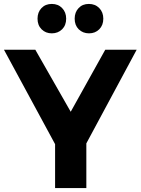

<svg xmlns="http://www.w3.org/2000/svg" viewBox="-23 -952 712 972"><path d="M500 -857.4Q500 -824.2 479.5 -803.7Q459 -783.2 427.7 -783.2Q396.5 -783.2 375.5 -803.7Q355 -824.2 355 -857.4Q355 -890.1 375 -911.1Q394.5 -932.1 426.8 -932.1Q459 -932.1 479.5 -911.1Q500 -890.1 500 -857.4ZM312 -857.4Q312 -824.2 291.5 -803.7Q270.5 -783.2 239.3 -783.2Q208 -783.2 187.5 -803.7Q167 -824.2 167 -857.4Q167 -890.1 187 -911.1Q207 -932.1 239.3 -932.1Q271.5 -932.1 291.5 -911.1Q312 -890.1 312 -857.4ZM414.1 0H255.9V-222.2L-2.9 -700.2H155.8L335 -386.2L509.8 -700.2H668.9L414.1 -226.1Z"/></svg>

Font: TruenoSBd
Style: Demi
Weight: 600
Designer: Julieta Ulanovsky
Foundry: Julieta Ulanovsky
Version: Version 3.001b